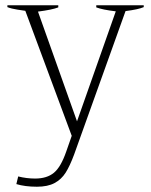

<svg xmlns="http://www.w3.org/2000/svg" viewBox="-20 -518 573 728"><path d="M525 -498V-491Q504 -482 456 -476L261 68Q245 111 229 136.5Q213 162 187 176Q161 190 120 190Q75 190 42 180L49 151Q81 159 113 159Q158 159 184.5 137Q211 115 231 57L252 -3L76 -477Q69 -478 46 -481.5Q23 -485 8 -491V-498H201V-490Q178 -481 124 -474L272 -58L419 -475Q369 -481 345 -490V-498Z"/></svg>

Font: Trirong ExtraLight
Style: Regular
Weight: 275
Designer: Katatrad Team
Foundry: CadsonDemak
Version: Version 1.001